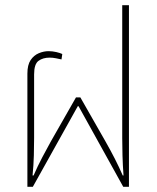

<svg xmlns="http://www.w3.org/2000/svg" viewBox="-20 -723 609 743"><path d="M86 0V-438Q86 -472 98.5 -490.5Q111 -509 130 -517Q149 -525 168 -525Q183 -525 198 -521.5Q213 -518 221 -514L218 -493Q209 -495 196.5 -497.5Q184 -500 172 -500Q146 -500 129 -487.5Q112 -475 112 -435V-189Q112 -160 111 -122Q110 -84 106 -44H110Q126 -81 143.5 -114Q161 -147 177 -176L274 -346H291L388 -176Q409 -139 424.5 -108.5Q440 -78 455 -44H458Q455 -84 454 -122Q453 -160 453 -189V-703H479V0H457L284 -312H281L107 0Z"/></svg>

Font: Noto Sans Thai UI SemCond Thin
Style: Regular
Weight: 100
Width: 4
Designer: Monotype Design Team
Foundry: Monotype Imaging Inc.
Version: Version 2.000